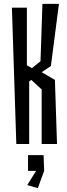

<svg xmlns="http://www.w3.org/2000/svg" viewBox="-20 -730 351 1000"><path d="M277 20H197V-264L143 -314L132 -306V20H65L42 -690H120V-390L146 -375L191 -411L201 -710H287L245 -386L197 -354L266 -314ZM126 78H207L210 160L177 250L122 234L168 160H126Z"/></svg>

Font: Bahiana
Style: Regular
Weight: 400
Designer: Pablo Cosgaya & Dani Raskovsky
Foundry: Pablo Cosgaya & Dani Raskovsky
Version: Version 1.005